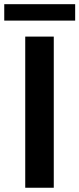

<svg xmlns="http://www.w3.org/2000/svg" viewBox="-42 -883 373 903"><path d="M210.9 -710.9V0H76.7V-710.9ZM311.5 -863.3V-786.1H-22V-863.3Z"/></svg>

Font: Vazirmatn RD SemiBold
Style: Regular
Weight: 600
Designer: Saber Rastikerdar
Foundry: Saber Rastikerdar
Version: Version 32.102